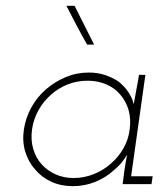

<svg xmlns="http://www.w3.org/2000/svg" viewBox="-20 -632 575 659"><path d="M62 -188Q68 -228 88 -264Q108 -300 138.5 -326Q169 -352 206 -367.5Q243 -383 285 -383Q315 -383 340.5 -374.5Q366 -366 387 -352Q407 -336 420.5 -316Q434 -296 439 -274Q443 -299 448 -324Q453 -349 457 -375H479L430 -27H504L500 0H401L407 -47Q409 -61 411.5 -74.5Q414 -88 416 -101Q408 -87 397 -73.5Q386 -60 371 -48Q344 -23 307.5 -8Q271 7 230 7Q189 7 155.5 -8.5Q122 -24 100 -51Q77 -77 66.5 -112Q56 -147 62 -188ZM90 -188Q85 -152 94 -121Q103 -90 123 -68Q143 -46 171 -33.5Q199 -21 233 -21Q268 -21 301 -34Q334 -47 360 -70Q386 -92 403.5 -122.5Q421 -153 425 -188Q430 -223 421.5 -253.5Q413 -284 393 -307Q374 -330 344.5 -342.5Q315 -355 281 -355Q245 -355 213 -342.5Q181 -330 155 -307Q129 -284 112 -253.5Q95 -223 90 -188ZM236 -612Q253 -579 269.5 -545.5Q286 -512 303 -479H279Q260 -512 242.5 -545.5Q225 -579 208 -612Z"/></svg>

Font: Josefin Slab Light
Style: Italic
Weight: 300
Italic angle: -12°
Designer: Santiago Orozco
Foundry: Typemade
Version: Version 2.000